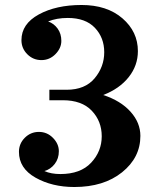

<svg xmlns="http://www.w3.org/2000/svg" viewBox="-20 -735 640 770"><path d="M66 -574Q66 -639 135.5 -677Q205 -715 307 -715Q409 -715 471 -661.5Q533 -608 533 -530Q533 -472 496 -425.5Q459 -379 394 -354Q464 -331 503.5 -287Q543 -243 543 -190Q543 -103 469.5 -44Q396 15 278 15Q189 15 122.5 -22.5Q56 -60 56 -126Q56 -159 79.5 -182.5Q103 -206 136 -206Q169 -206 192.5 -182Q216 -158 216 -128.5Q216 -99 199.5 -77.5Q183 -56 158 -49Q185 -37 222 -37Q303 -37 345.5 -82.5Q388 -128 388 -188.5Q388 -249 348 -291Q308 -333 232 -333H178V-375H247Q321 -375 359.5 -421Q398 -467 398 -525.5Q398 -584 360.5 -623.5Q323 -663 252 -663Q207 -663 173 -649Q196 -641 211 -620.5Q226 -600 226 -571Q226 -542 202.5 -518Q179 -494 146 -494Q113 -494 89.5 -517.5Q66 -541 66 -574Z"/></svg>

Font: Croissant One
Style: Regular
Weight: 400
Designer: Eduardo Rodriguez Tunni
Foundry: Eduardo Rodriguez Tunni
Version: Version 1.001